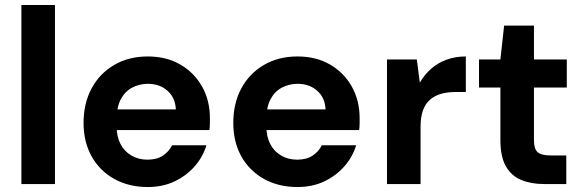

<svg xmlns="http://www.w3.org/2000/svg" viewBox="-20 -740 2346 772"><path d="M66 0V-720H201V0Z M574 12Q498 12 439.5 -20.5Q381 -53 348.5 -111Q316 -169 316 -246Q316 -324 348 -384Q380 -444 438.5 -478.5Q497 -513 574 -513Q649 -513 705 -480.5Q761 -448 792.5 -392Q824 -336 824 -265Q824 -255 824 -243Q824 -231 822 -217H412V-300H687Q685 -347 653.5 -375Q622 -403 575 -403Q540 -403 511 -387.5Q482 -372 465.5 -340.5Q449 -309 449 -261V-232Q449 -191 464.5 -161Q480 -131 508.5 -114.5Q537 -98 573 -98Q610 -98 634.5 -114Q659 -130 672 -156H810Q796 -109 762.5 -71Q729 -33 681.5 -10.5Q634 12 574 12Z M1176 12Q1100 12 1041.5 -20.5Q983 -53 950.5 -111Q918 -169 918 -246Q918 -324 950 -384Q982 -444 1040.5 -478.5Q1099 -513 1176 -513Q1251 -513 1307 -480.5Q1363 -448 1394.5 -392Q1426 -336 1426 -265Q1426 -255 1426 -243Q1426 -231 1424 -217H1014V-300H1289Q1287 -347 1255.5 -375Q1224 -403 1177 -403Q1142 -403 1113 -387.5Q1084 -372 1067.5 -340.5Q1051 -309 1051 -261V-232Q1051 -191 1066.5 -161Q1082 -131 1110.5 -114.5Q1139 -98 1175 -98Q1212 -98 1236.5 -114Q1261 -130 1274 -156H1412Q1398 -109 1364.5 -71Q1331 -33 1283.5 -10.5Q1236 12 1176 12Z M1536 0V-501H1656L1668 -408Q1687 -440 1713.5 -463.5Q1740 -487 1775.5 -500Q1811 -513 1853 -513V-370H1811Q1780 -370 1754.5 -363Q1729 -356 1710 -340Q1691 -324 1681 -297Q1671 -270 1671 -229V0Z M2168 0Q2115 0 2075.5 -16.5Q2036 -33 2014 -71.5Q1992 -110 1992 -177V-388H1906V-501H1992L2007 -637H2127V-501H2259V-388H2127V-175Q2127 -141 2142 -128Q2157 -115 2193 -115H2257V0Z"/></svg>

Font: DM Sans 18pt
Style: Bold
Weight: 700
Designer: Colophon Foundry, Jonny Pinhorn
Foundry: Colophon Foundry
Version: Version 4.004;gftools[0.9.30]